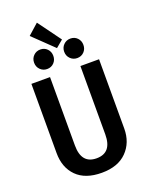

<svg xmlns="http://www.w3.org/2000/svg" viewBox="-191 -1150 972 1259"><g transform="rotate(-20 295.0 -520.5)"><path d="M230 -1056 347 -896 297 -854 156 -990ZM190 -883Q219 -883 238 -863.5Q257 -844 257 -815Q257 -786 238 -766.5Q219 -747 190 -747Q162 -747 142.5 -766.5Q123 -786 123 -815Q123 -844 142.5 -863.5Q162 -883 190 -883ZM400 -883Q429 -883 448 -863.5Q467 -844 467 -815Q467 -786 448 -766.5Q429 -747 400 -747Q372 -747 352.5 -766.5Q333 -786 333 -815Q333 -844 352.5 -863.5Q372 -883 400 -883ZM531 -691V-208Q531 -110 469.5 -47.5Q408 15 295 15Q180 15 119.5 -46Q59 -107 59 -208V-691H189V-214Q189 -86 295 -86Q401 -86 401 -214V-691Z"/></g></svg>

Font: Fira Sans Condensed Medium
Style: Regular
Weight: 500
Width: 3
Designer: Carrois Corporate & Edenspiekermann AG
Foundry: Carrois Corporate GbR & Edenspiekermann AG
Version: Version 4.203;PS 004.203;hotconv 1.0.88;makeotf.lib2.5.64775